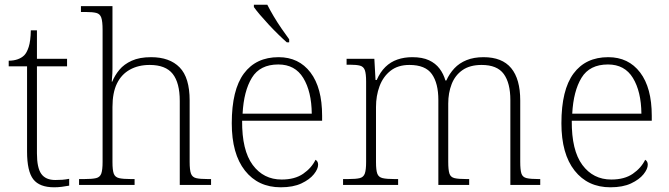

<svg xmlns="http://www.w3.org/2000/svg" viewBox="-20 -786 2843 816"><path d="M210 10Q148 10 121.5 -24Q95 -58 95 -142V-504H17V-528Q38 -528 55 -534Q72 -540 83 -551Q94 -562 102 -586.5Q110 -611 111 -657H137V-536H265V-504H137V-134Q137 -73 155.5 -47Q174 -21 215 -21Q232 -21 245 -22Q258 -23 274 -26V3Q258 6 242 8Q226 10 210 10Z M316 0V-25H338Q372 -25 388.5 -29Q405 -33 410.5 -48.5Q416 -64 416 -98V-659Q416 -695 410.5 -711Q405 -727 389.5 -731Q374 -735 346 -735H324V-760H458V-494Q458 -484 457.5 -473Q457 -462 456 -453Q455 -444 455 -439H457Q468 -466 487.5 -489.5Q507 -513 540 -528Q573 -543 622 -543Q701 -543 743.5 -499.5Q786 -456 786 -359V-98Q786 -64 791.5 -48.5Q797 -33 813.5 -29Q830 -25 863 -25H877V0H744V-357Q744 -434 714 -472Q684 -510 616 -510Q568 -510 532 -490Q496 -470 477 -431Q458 -392 458 -331V-97Q458 -63 463.5 -48Q469 -33 486 -29Q503 -25 536 -25H552V0Z M1173 10Q1077 10 1021 -61Q965 -132 965 -262Q965 -404 1016.5 -473.5Q1068 -543 1164 -543Q1250 -543 1299.5 -478Q1349 -413 1349 -294V-273H1009Q1008 -147 1054 -85Q1100 -23 1177 -23Q1233 -23 1268.5 -47.5Q1304 -72 1321 -107Q1326 -104 1329 -99Q1332 -94 1332 -86Q1332 -68 1314 -45.5Q1296 -23 1261 -6.5Q1226 10 1173 10ZM1305 -303Q1304 -397 1269 -454.5Q1234 -512 1163 -512Q1085 -512 1050.5 -455.5Q1016 -399 1011 -303ZM1199 -606Q1183 -620 1163 -639.5Q1143 -659 1122.5 -681Q1102 -703 1085 -723Q1068 -743 1059 -756V-766H1116Q1127 -744 1143 -717Q1159 -690 1177 -664Q1195 -638 1209 -619V-606Z M1438 0V-25H1459Q1493 -25 1509 -29Q1525 -33 1530.5 -48.5Q1536 -64 1536 -98V-439Q1536 -473 1530.5 -488Q1525 -503 1510 -507Q1495 -511 1467 -511H1453V-536H1571L1576 -446H1581Q1596 -480 1618 -501.5Q1640 -523 1669 -533Q1698 -543 1732 -543Q1775 -543 1803 -530Q1831 -517 1848 -494.5Q1865 -472 1873 -444H1877Q1890 -473 1911 -495.5Q1932 -518 1963 -530.5Q1994 -543 2035 -543Q2114 -543 2152.5 -496.5Q2191 -450 2191 -359V-98Q2191 -64 2196 -48.5Q2201 -33 2218 -29Q2235 -25 2268 -25H2276V0H2149V-361Q2149 -433 2121 -471.5Q2093 -510 2027 -510Q1977 -510 1945.5 -488Q1914 -466 1899.5 -428.5Q1885 -391 1885 -346V-98Q1885 -64 1890 -48.5Q1895 -33 1911.5 -29Q1928 -25 1962 -25H1974V0H1843V-361Q1843 -432 1815.5 -471Q1788 -510 1720 -510Q1671 -510 1639.5 -485Q1608 -460 1593 -419.5Q1578 -379 1578 -331V-97Q1578 -63 1583.5 -48Q1589 -33 1606 -29Q1623 -25 1656 -25H1672V0Z M2574 10Q2478 10 2422 -61Q2366 -132 2366 -262Q2366 -404 2417.5 -473.5Q2469 -543 2565 -543Q2651 -543 2700.5 -478Q2750 -413 2750 -294V-273H2410Q2409 -147 2455 -85Q2501 -23 2578 -23Q2634 -23 2669.5 -47.5Q2705 -72 2722 -107Q2727 -104 2730 -99Q2733 -94 2733 -86Q2733 -68 2715 -45.5Q2697 -23 2662 -6.5Q2627 10 2574 10ZM2706 -303Q2705 -397 2670 -454.5Q2635 -512 2564 -512Q2486 -512 2451.5 -455.5Q2417 -399 2412 -303Z"/></svg>

Font: Noto Serif Gujarati ExtraLight
Style: Regular
Weight: 250
Version: Version 2.102